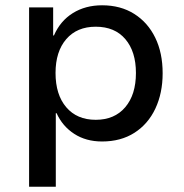

<svg xmlns="http://www.w3.org/2000/svg" viewBox="-20 -526 696 726"><path d="M90 180V-498H181V-392H184Q208 -447 255.5 -476.5Q303 -506 366 -506Q436 -506 487.5 -473.5Q539 -441 567 -383.5Q595 -326 595 -249Q595 -174 567.5 -115.5Q540 -57 488.5 -24Q437 9 366 9Q305 9 260.5 -20Q216 -49 194 -98H191V180ZM342 -73Q413 -73 453.5 -120.5Q494 -168 494 -250Q494 -331 454 -378Q414 -425 342 -425Q271 -425 230.5 -378Q190 -331 190 -250Q190 -168 230.5 -120.5Q271 -73 342 -73Z"/></svg>

Font: Nunito Sans 12pt ExtraLight 7pt Medium
Style: Regular
Weight: 500
Version: Version 3.101;gftools[0.9.27]